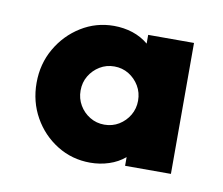

<svg xmlns="http://www.w3.org/2000/svg" viewBox="-43 -597 420 361"><g transform="rotate(10 166.5 -416.5)"><path d="M148.6 -286.1Q113.9 -286.1 85.4 -303.8Q56.9 -321.5 40.3 -351Q23.6 -380.6 23.6 -416.7Q23.6 -452.8 40.6 -482.3Q57.6 -511.8 86.1 -529.5Q114.6 -547.2 148.6 -547.2Q167.4 -547.2 184.4 -541.7Q201.4 -536.1 214.6 -525V-541.7H302.1V-291.7H214.6V-308.3Q201.4 -297.2 184.4 -291.7Q167.4 -286.1 148.6 -286.1ZM162.5 -361.1Q177.8 -361.1 190.2 -368.6Q202.6 -376.2 210 -388.7Q217.4 -401.3 217.4 -416.4Q217.4 -431.9 210 -444.4Q202.6 -456.9 190.2 -464.6Q177.7 -472.2 162.5 -472.2Q147.2 -472.2 134.8 -464.6Q122.4 -457 115 -444.6Q107.6 -432.3 107.6 -416.6Q107.6 -401.4 115 -388.8Q122.4 -376.2 134.8 -368.7Q147.3 -361.1 162.5 -361.1Z"/></g></svg>

Font: Afacad Flux
Style: Regular
Weight: 400
Designer: Kristian Moeller
Foundry: Dicotype
Version: Version 1.100